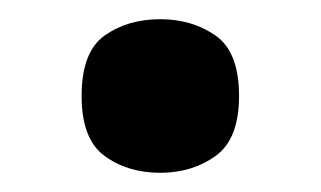

<svg xmlns="http://www.w3.org/2000/svg" viewBox="-20 -172 334 200"><path d="M147 8Q113 8 89 -9.5Q65 -27 65 -72Q65 -118 89 -135Q113 -152 147 -152Q180 -152 204.5 -135Q229 -118 229 -72Q229 -27 204.5 -9.5Q180 8 147 8Z"/></svg>

Font: Noto Serif Tibetan
Style: Bold
Weight: 700
Designer: Monotype Design Team
Foundry: Monotype Imaging Inc.
Version: Version 2.103; ttfautohint (v1.8.4.7-5d5b)